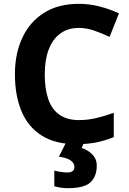

<svg xmlns="http://www.w3.org/2000/svg" viewBox="-20 -744 677 1004"><path d="M393 -598Q335 -598 295 -568.5Q255 -539 234.5 -484.5Q214 -430 214 -355Q214 -279 232.5 -225.5Q251 -172 291 -144Q331 -116 393 -116Q437 -116 480.5 -126Q524 -136 575 -154V-27Q528 -8 482 1Q436 10 379 10Q269 10 197.5 -35.5Q126 -81 92 -163.5Q58 -246 58 -356Q58 -464 97 -547Q136 -630 210.5 -677Q285 -724 393 -724Q446 -724 499.5 -710.5Q553 -697 602 -674L553 -551Q513 -570 472.5 -584Q432 -598 393 -598ZM486 122Q486 178 453.5 209Q421 240 335 240Q313 240 295.5 237Q278 234 264 230V148Q278 152 298.5 155Q319 158 334 158Q348 158 358.5 151.5Q369 145 369 128Q369 110 351 96Q333 82 288 75L326 0H420L407 30Q427 36 445 48.5Q463 61 474.5 79Q486 97 486 122Z"/></svg>

Font: Noto Sans Cham
Style: Bold
Weight: 700
Version: Version 2.002